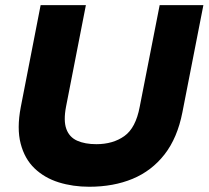

<svg xmlns="http://www.w3.org/2000/svg" viewBox="-20 -720 815 750"><path d="M328.4 9.5Q264.9 9.5 209.4 -7.7Q154 -25 115 -62.3Q76.1 -99.5 60.7 -159Q45.2 -218.5 61.2 -302L138.7 -700H315.5L238 -303.5Q227.4 -248.3 239.2 -216.1Q250.9 -184 281.5 -170.4Q312.1 -156.8 356.2 -156.8Q421.4 -156.8 465.8 -188.5Q510.2 -220.1 525.7 -302.5L603.7 -700H774.5L692.5 -281.3Q673 -181.4 622.8 -116.9Q572.6 -52.5 498 -21.5Q423.3 9.5 328.4 9.5Z"/></svg>

Font: REM Medium
Style: Italic
Weight: 500
Italic angle: -11°
Designer: Octavio Pardo
Foundry: Ashler Design
Version: Version 1.005;gftools[0.9.28]